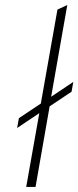

<svg xmlns="http://www.w3.org/2000/svg" viewBox="-20 -742 311 762"><path d="M84 0 136 -293 48 -234 55 -273 142 -331 208 -704 247 -722 183 -358 271 -417 264 -378 177 -320 121 0Z"/></svg>

Font: Overpass Thin
Style: Italic
Weight: 250
Italic angle: -10°
Designer: Delve Withrington, Dave Bailey, Thomas Jockin
Foundry: Delve Fonts LLC
Version: Version 4.000